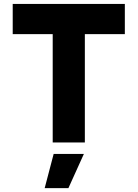

<svg xmlns="http://www.w3.org/2000/svg" viewBox="-20 -727 702 980"><path d="M44.9 -707H617.2V-552.7H413.1V0H249V-552.7H44.9ZM329.1 233.4H208L253.9 58.6H408.2Z"/></svg>

Font: Wanted Sans ExtraBold
Style: Regular
Weight: 800
Designer: Original Design by Kil Hyung-jin and Kang Hanbin, Wanted Lab, Inc; Hangeul from Source Han Sans by Jang Soo-young and Ka
Foundry: Wanted Lab, Inc.
Version: Version 1.003